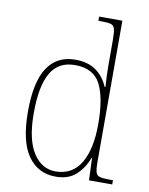

<svg xmlns="http://www.w3.org/2000/svg" viewBox="-86 -823 694 895"><g transform="rotate(10 261.0 -375.0)"><path d="M240 10Q156 10 108 -57.5Q60 -125 60 -267Q60 -408 105 -475.5Q150 -543 236 -543Q296 -543 334 -516Q372 -489 392 -442H396Q394 -469 393 -494.5Q392 -520 392 -543V-660Q392 -698 388 -714.5Q384 -731 370.5 -735.5Q357 -740 327 -740H310V-760H420V-91Q420 -58 424.5 -43Q429 -28 444 -24Q459 -20 492 -20H506V0H396L392 -105H390Q370 -54 334.5 -22Q299 10 240 10ZM236 -14Q315 -15 354 -81.5Q393 -148 393 -265Q393 -389 360 -453.5Q327 -518 239 -518Q161 -518 124.5 -455.5Q88 -393 88 -264Q88 -139 129 -76Q170 -13 236 -14Z"/></g></svg>

Font: Noto Serif Georgian SemiCondensed Thin
Style: Regular
Weight: 100
Width: 4
Designer: Monotype Design Team, Akaki Razmadze
Foundry: Google LLC
Version: Version 2.003; ttfautohint (v1.8.4.7-5d5b)